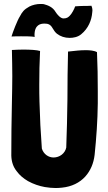

<svg xmlns="http://www.w3.org/2000/svg" viewBox="-20 -932 545 968"><path d="M261 16C272 16 283 15 293 14C342 9 382 -11 410 -42C436 -71 452 -108 457 -151C466 -237 472 -324 473 -411V-472C473 -539 472 -604 469 -669C456 -677 432 -679 413 -679C381 -679 363 -676 323 -672C321 -595 320 -515 320 -432C319 -349 317 -268 314 -188C308 -159 281 -138 250 -138C225 -138 200 -154 191 -183C185 -262 181 -341 179 -419C178 -448 178 -476 178 -505C178 -562 179 -618 182 -675C166 -680 133 -682 97 -682C78 -682 58 -681 40 -680C41 -630 42 -589 42 -548C42 -507 41 -465 40 -413C38 -324 37 -235 37 -147C38 -116 47 -90 64 -69C79 -48 99 -32 121 -19C148 -4 178 6 206 11C225 14 243 16 261 16ZM331 -741C350 -741 372 -745 389 -759C426 -789 442 -831 445 -869C445 -873 446 -876 446 -879C446 -890 443 -898 441 -903C426 -902 413 -902 400 -902C387 -902 373 -901 359 -900C354 -885 342 -863 332 -853C325 -846 318 -839 300 -839C285 -839 268 -859 260 -872C246 -896 223 -905 201 -911C195 -912 190 -912 184 -912C164 -912 144 -907 128 -899C101 -884 92 -872 80 -849C68 -831 44 -769 38 -748C55 -749 72 -749 87 -749C111 -749 135 -749 155 -746C155 -749 154 -752 154 -755C154 -808 185 -813 204 -813C221 -813 234 -810 245 -790C251 -780 258 -769 267 -762C285 -748 307 -741 331 -741Z"/></svg>

Font: Londrina Solid CC
Style: CC
Weight: 400
Designer: Marcelo Magalhaes
Foundry: Tipos Pereira
Version: Version 1.003;FEAKit 1.0